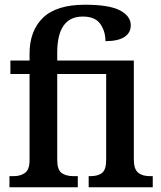

<svg xmlns="http://www.w3.org/2000/svg" viewBox="-20 -792 680 812"><path d="M20 -47H37Q67 -47 86 -61Q105 -75 105 -115V-479H24V-536H105V-565Q105 -662 162 -717Q219 -772 339 -772Q442 -772 487.5 -748Q533 -724 533 -685Q533 -653 506 -635.5Q479 -618 426 -618Q426 -660 404 -691Q382 -722 330 -722Q222 -722 222 -569V-536H546V-118Q546 -77 564 -62Q582 -47 614 -47H626V0H355V-47H362Q395 -47 412 -61Q429 -75 429 -116V-479H222V-115Q222 -74 240.5 -60.5Q259 -47 291 -47H309V0H20Z"/></svg>

Font: Noto Serif NarrowSemiBold
Style: Regular
Weight: 600
Width: 4
Designer: Monotype Design Team
Foundry: Monotype Imaging Inc.
Version: Version 1.001